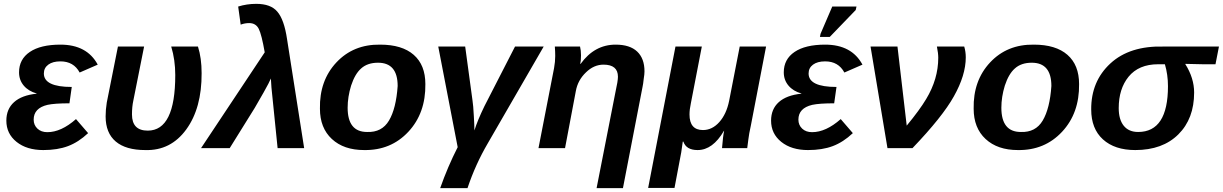

<svg xmlns="http://www.w3.org/2000/svg" viewBox="-20 -770 6356 998"><path d="M226 -83Q298 -83 375 -151L438 -78Q388 -31 333.5 -10.5Q279 10 205 10Q119 10 66 -32.5Q13 -75 13 -143Q13 -203 53 -239Q93 -275 170 -283L171 -284Q128 -296 103.5 -325Q79 -354 79 -394Q79 -462 135 -500Q191 -538 294 -538Q432 -538 488 -434L394 -393Q363 -451 294 -451Q254 -451 231 -434Q208 -417 208 -388Q208 -318 353 -318L341 -233Q264 -233 227 -225Q155 -208 155 -148Q155 -120 174.5 -101.5Q194 -83 226 -83Z M593 -528H729L673 -247Q666 -215 666 -175Q666 -91 748 -91Q891 -91 891 -380Q891 -459 870 -528H1009Q1028 -468 1028 -390Q1029 -208 948 -97Q867 14 735 10Q634 10 581.5 -34.5Q529 -79 529 -165Q529 -200 535 -237Z M1472 -567 1561 0H1423L1391 -315Q1388 -351 1388 -362Q1381 -344 1350 -289L1304 -209L1174 0H1025L1356 -498Q1340 -590 1325 -620Q1310 -650 1275 -650Q1253 -650 1231 -642L1218 -736Q1263 -750 1312 -750Q1387 -750 1421 -710Q1457 -669 1472 -567Z M2191 -333Q2193 -182 2102.5 -85Q2012 12 1873 10Q1767 10 1705 -47.5Q1643 -105 1643 -205Q1640 -351 1728.5 -445.5Q1817 -540 1956 -538Q2070 -538 2130.5 -485Q2191 -432 2191 -333ZM2047 -323Q2047 -444 1945 -444Q1890 -444 1857 -414Q1825 -386 1805 -325Q1787 -266 1787 -210Q1787 -84 1888 -84Q1965 -81 2002 -143.5Q2039 -206 2047 -323Z M2359 -5 2258 -528H2398L2436 -248Q2440 -224 2443 -166Q2446 -114 2446 -92Q2462 -144 2498 -218L2657 -528H2806L2516 -26Q2451 85 2410 208H2268Q2307 97 2359 -5Z M3330 -399Q3330 -384 3326 -360Q3323 -332 3320 -319L3218 208H3081L3179 -291Q3192 -349 3192 -371Q3192 -434 3117 -434Q3067 -434 3026 -394Q2983 -353 2973 -296L2917 0H2779L2860 -416Q2866 -449 2866 -479Q2866 -502 2864 -528H2995Q3000 -508 3000 -483Q3000 -453 2996 -438H2998Q3070 -538 3180 -538Q3254 -538 3292 -502Q3330 -466 3330 -399Z M3864 0H3733Q3738 -63 3744 -90H3743Q3685 10 3606 10Q3547 10 3532 -34H3529L3521 22L3486 207H3349L3491 -528H3628L3571 -233Q3564 -201 3564 -175Q3564 -94 3634 -94Q3682 -94 3719 -135.5Q3756 -177 3770 -246L3825 -528H3962L3883 -118Q3873 -73 3870 -46Z M4201 -83Q4273 -83 4350 -151L4413 -78Q4363 -31 4308.5 -10.5Q4254 10 4180 10Q4094 10 4041 -32.5Q3988 -75 3988 -143Q3988 -203 4028 -239Q4068 -275 4145 -283L4146 -284Q4103 -296 4078.5 -325Q4054 -354 4054 -394Q4054 -462 4110 -500Q4166 -538 4269 -538Q4407 -538 4463 -434L4369 -393Q4338 -451 4269 -451Q4229 -451 4206 -434Q4183 -417 4183 -388Q4183 -318 4328 -318L4316 -233Q4239 -233 4202 -225Q4130 -208 4130 -148Q4130 -120 4149.5 -101.5Q4169 -83 4201 -83ZM4293 -578H4242L4245 -594L4306 -736H4432L4428 -718Z M4645 -528 4693 -117Q4760 -198 4794 -255Q4857 -359 4857 -470Q4857 -493 4850 -528H4992Q5000 -501 5000 -472Q5000 -379 4938 -269Q4879 -163 4723 0H4593L4505 -528Z M5589 -333Q5591 -182 5500.5 -85Q5410 12 5271 10Q5165 10 5103 -47.5Q5041 -105 5041 -205Q5038 -351 5126.5 -445.5Q5215 -540 5354 -538Q5468 -538 5528.5 -485Q5589 -432 5589 -333ZM5445 -323Q5445 -444 5343 -444Q5288 -444 5255 -414Q5223 -386 5203 -325Q5185 -266 5185 -210Q5185 -84 5286 -84Q5363 -81 5400 -143.5Q5437 -206 5445 -323Z M5881 10Q5774 10 5713 -45.5Q5652 -101 5652 -201Q5651 -347 5751.5 -440Q5852 -533 6030 -528H6316L6298 -436H6233L6142 -438L6141 -437Q6187 -364 6187 -289Q6187 -153 6105 -71.5Q6023 10 5881 10ZM5896 -84Q6051 -84 6051 -322Q6051 -382 6035 -436H6000Q5899 -436 5846 -371Q5795 -308 5795 -208Q5795 -149 5821 -116.5Q5847 -84 5896 -84Z"/></svg>

Font: Libra Sans
Style: Bold Italic
Weight: 700
Italic angle: -12°
Foundry: Context Ltd
Version: Version 1.002